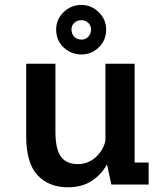

<svg xmlns="http://www.w3.org/2000/svg" viewBox="-20 -764 690 795"><path d="M261 11.5Q183 11.5 135.8 -38.2Q88.5 -88 88.5 -200.5V-500H209.5V-219.5Q209.5 -147 232 -115.8Q254.5 -84.5 302.5 -84.5Q344.5 -84.5 376.2 -113Q408 -141.5 416.5 -181.5V-500H537.5V-91H595.5V0H441L423 -83.5Q401 -42.5 360.5 -15.5Q320 11.5 261 11.5ZM317.5 -538.5Q274 -538.5 243.2 -567.8Q212.5 -597 212.5 -641.5Q212.5 -683.5 243.2 -713.5Q274 -743.5 317.5 -743.5Q358.5 -743.5 389 -713.5Q419.5 -683.5 419.5 -641.5Q419.5 -597 389 -567.8Q358.5 -538.5 317.5 -538.5ZM317.5 -600Q333.5 -600 345.2 -611.5Q357 -623 357 -642.5Q357 -658.5 345.2 -669.5Q333.5 -680.5 317.5 -680.5Q299.5 -680.5 287.8 -669.5Q276 -658.5 276 -642.5Q276 -623 287.8 -611.5Q299.5 -600 317.5 -600Z"/></svg>

Font: Trispace Medium
Style: Regular
Weight: 500
Designer: Tyler Finck
Foundry: Etcetera Type Company
Version: Version 1.210; ttfautohint (v1.8.3)